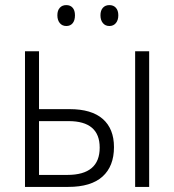

<svg xmlns="http://www.w3.org/2000/svg" viewBox="-20 -733 683 753"><path d="M78 -532H133V-305H253Q339 -305 383 -266.5Q427 -228 427 -156Q427 -81 382 -40.5Q337 0 248 0H78ZM510 -532H565V0H510ZM244 -47Q371 -47 371 -154Q371 -258 249 -258H133V-47ZM240 -713Q256 -713 265 -702.5Q274 -692 274 -673Q274 -653 265 -642Q256 -631 240 -631Q224 -631 214.5 -642.5Q205 -654 205 -673Q205 -692 214.5 -702.5Q224 -713 240 -713ZM409 -713Q425 -713 434.5 -702.5Q444 -692 444 -673Q444 -654 434.5 -642.5Q425 -631 409 -631Q393 -631 383.5 -642.5Q374 -654 374 -673Q374 -692 383.5 -702.5Q393 -713 409 -713Z"/></svg>

Font: Noto Sans UI NarrowLight
Style: Regular
Weight: 300
Width: 4
Designer: Monotype Design Team
Foundry: Monotype Imaging Inc.
Version: Version 1.001